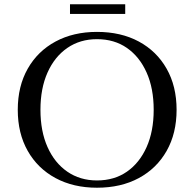

<svg xmlns="http://www.w3.org/2000/svg" viewBox="-20 -863 892 897"><path d="M433 -714Q545 -714 628.5 -669Q712 -624 758.5 -542Q805 -460 805 -350Q805 -240 758.5 -158Q712 -76 628.5 -31Q545 14 433 14Q323 14 239.5 -31Q156 -76 109.5 -158Q63 -240 63 -350Q63 -460 109.5 -542Q156 -624 239.5 -669Q323 -714 433 -714ZM433 -20Q514 -20 573 -61Q632 -102 665 -176Q698 -250 698 -350Q698 -450 665 -524Q632 -598 573 -639Q514 -680 433 -680Q354 -680 294.5 -639Q235 -598 202 -524Q169 -450 169 -350Q169 -250 202 -176Q235 -102 294.5 -61Q354 -20 433 -20ZM307 -843H565V-798H307Z"/></svg>

Font: Cinzel Eorzea
Style: Regular
Weight: 500
Designer: Natanael Gama
Version: Version 2.000